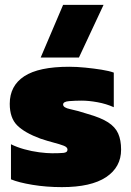

<svg xmlns="http://www.w3.org/2000/svg" viewBox="-20 -758 537 788"><path d="M147 -522 239 -738H405L304 -522ZM234 10Q170 10 113 0.5Q56 -9 25 -22V-166Q49 -154 79.5 -145.5Q110 -137 141 -133Q172 -129 194 -129Q223 -129 240 -130.5Q257 -132 257 -144Q257 -154 241.5 -160Q226 -166 201 -172.5Q176 -179 146 -189Q81 -213 50.5 -243.5Q20 -274 20 -332Q20 -406 79.5 -445Q139 -484 264 -484Q295 -484 330 -480.5Q365 -477 396.5 -472Q428 -467 447 -460V-318Q416 -332 380 -338.5Q344 -345 315 -345Q289 -345 264 -343Q239 -341 239 -329Q239 -316 268.5 -310Q298 -304 341 -290Q394 -275 423.5 -256Q453 -237 465 -210Q477 -183 477 -144Q477 -72 415.5 -31Q354 10 234 10Z"/></svg>

Font: Kanit ExtraBold
Style: Regular
Weight: 800
Designer: Katatrad Team
Foundry: CadsonDemak
Version: Version 2.000; ttfautohint (v1.8.3)